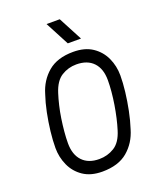

<svg xmlns="http://www.w3.org/2000/svg" viewBox="-167 -1021 939 1134"><g transform="rotate(-20 303.0 -454.0)"><path d="M278 12Q206 12 158.5 -20Q111 -52 87.5 -104Q64 -156 64 -214Q64 -261 70.5 -317.5Q77 -374 88.5 -430.5Q100 -487 116 -534Q139 -613 197.5 -662.5Q256 -712 356 -712Q429 -712 476.5 -680Q524 -648 547.5 -596.5Q571 -545 571 -486Q571 -440 564.5 -384.5Q558 -329 546.5 -272Q535 -215 519 -166Q496 -87 437.5 -37.5Q379 12 278 12ZM286 -64Q338 -64 381 -90.5Q424 -117 445 -187Q455 -219 463.5 -256.5Q472 -294 478.5 -334Q485 -374 488.5 -413Q492 -452 492 -485Q492 -557 454.5 -596.5Q417 -636 348 -636Q297 -636 254.5 -609.5Q212 -583 190 -513Q180 -482 171 -444Q162 -406 156 -366Q150 -326 146.5 -287Q143 -248 143 -215Q143 -143 180.5 -103.5Q218 -64 286 -64ZM344 -770 265 -920H348L427 -770Z"/></g></svg>

Font: Finlandica
Style: Italic
Weight: 400
Italic angle: -8°
Designer: Niklas Ekholm, Juho Hiilivirta, Jaakko Suomalainen
Foundry: Helsinki Type Studio
Version: Version 1.064